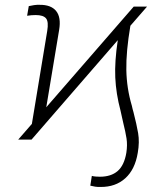

<svg xmlns="http://www.w3.org/2000/svg" viewBox="-20 -573 691 788"><path d="M109.4 0H54.7L110.8 -64.5L173.8 -445.8Q180.2 -483.9 168.9 -497.6Q157.7 -511.2 126.5 -511.2Q118.2 -511.2 109.1 -510.5Q100.1 -509.8 91.3 -508.3L98.1 -547.9Q107.9 -550.3 119.9 -552Q131.8 -553.7 142.6 -553.2Q189.5 -553.7 210.4 -527.8Q231.4 -502 222.7 -450.2L169.9 -132.8L528.8 -545.9H583.5L515.1 -467.3Q497.1 -360.8 498.5 -285.4Q500 -210 521 -139.6Q522.5 -132.3 524.2 -125.7Q525.9 -119.1 527.8 -112.8Q540.5 -63.5 546.9 -26.6Q553.2 10.3 545.4 54.2Q534.2 122.6 494.1 158.7Q454.1 194.8 392.6 194.3Q381.8 194.8 370.6 193.1Q359.4 191.4 350.6 189L356.9 148.9Q363.8 150.9 373 151.6Q382.3 152.3 390.1 152.3Q435.5 152.3 462.6 129.2Q489.7 106 498.5 54.2Q503.4 22.5 499.3 -4.6Q495.1 -31.7 485.8 -68.8Q483.4 -80.1 480.5 -92.5Q477.5 -105 474.6 -119.1Q456.1 -188.5 453.1 -254.9Q450.2 -321.3 463.4 -408.2Z"/></svg>

Font: Inter Extra Light
Style: Italic
Weight: 200
Italic angle: -9.39999°
Designer: Rasmus Andersson
Foundry: rsms
Version: Version 4.000;git-3c8e0fc